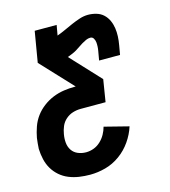

<svg xmlns="http://www.w3.org/2000/svg" viewBox="-111 -617 823 930"><g transform="rotate(-15 300.0 -152.5)"><path d="M227 223Q199 223 172 219Q145 215 120.5 205Q96 195 76.5 178Q57 161 44 139Q31 117 25 91Q19 65 18 38Q19 24 20 10.5Q21 -3 23 -16Q28 -43 37.5 -70Q47 -97 64 -120Q81 -143 105 -161Q129 -179 155.5 -189.5Q182 -200 209.5 -204Q237 -208 263 -208H269L121 -366L147 -520H257L248 -469Q270 -477 290.5 -486.5Q311 -496 331.5 -505Q352 -514 373.5 -521Q395 -528 416 -528Q437 -528 457.5 -522Q478 -516 492.5 -502.5Q507 -489 515.5 -470.5Q524 -452 527 -431.5Q530 -411 529 -389.5Q528 -368 524 -346L516 -300H411L419 -346Q421 -357 421.5 -368Q422 -379 421 -389Q420 -399 414.5 -408.5Q409 -418 398 -418Q387 -418 376 -413Q365 -408 355 -402Q345 -396 335 -389Q325 -382 315 -376Q305 -370 294 -365.5Q283 -361 273 -357L269 -356L407 -208L389 -97H264Q244 -97 224.5 -91Q205 -85 189 -71Q173 -57 165 -38Q157 -19 154 0Q150 22 152 43Q154 64 165 80.5Q176 97 195 105Q214 113 236 113Q255 113 274 106Q293 99 308.5 84.5Q324 70 334 52Q344 34 349 15L471 46Q459 84 435 118.5Q411 153 377 177.5Q343 202 304 212.5Q265 223 227 223Z"/></g></svg>

Font: Iosevka HT Extrabold Extended
Style: Italic
Weight: 800
Width: 7
Italic angle: -9°
Monospace: yes
Designer: Belleve Invis
Foundry: Belleve Invis
Version: Version 32.3.0; ttfautohint (v1.8.4)